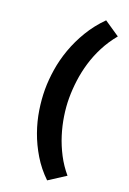

<svg xmlns="http://www.w3.org/2000/svg" viewBox="-174 -770 705 1049"><g transform="rotate(20 178.0 -246.0)"><path d="M247 220Q197 172 162.5 114.5Q128 57 106.5 -3.5Q85 -64 75.5 -125.5Q66 -187 66 -243Q66 -298 75.5 -359Q85 -420 107 -481.5Q129 -543 164.5 -602Q200 -661 251 -712L341 -651Q303 -605 277 -554.5Q251 -504 235.5 -452Q220 -400 213 -347Q206 -294 206 -243Q206 -195 214 -142Q222 -89 238.5 -36.5Q255 16 281 66Q307 116 343 158Z"/></g></svg>

Font: PT Sans Caption
Style: Bold
Weight: 700
Designer: A.Korolkova, O.Umpeleva, V.Yefimov
Foundry: ParaType Ltd
Version: Version 2.003W OFL